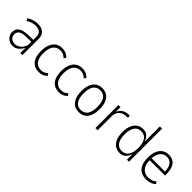

<svg xmlns="http://www.w3.org/2000/svg" viewBox="203 -1796 2895 2895"><g transform="rotate(45 1650.5 -348.5)"><path d="M227 8Q181 8 146.5 -12.5Q112 -33 93 -65.5Q74 -98 74 -134Q74 -190 103.5 -221.5Q133 -253 187.5 -265.5Q242 -278 318 -278H393V-236H320Q269 -236 231 -231.5Q193 -227 169 -215.5Q145 -204 133 -184Q121 -164 121 -134Q121 -86 153.5 -61Q186 -36 229 -36Q266 -36 302 -57.5Q338 -79 360.5 -115.5Q383 -152 383 -196V-344Q383 -401 352 -428.5Q321 -456 261 -456Q225 -456 186.5 -445Q148 -434 110 -407L90 -446Q115 -464 144 -475.5Q173 -487 203 -493.5Q233 -500 262 -500Q311 -500 349 -483.5Q387 -467 408.5 -433Q430 -399 430 -345V0H386V-105H382Q368 -78 345.5 -51.5Q323 -25 293 -8.5Q263 8 227 8Z M783 8Q721 8 676.5 -20Q632 -48 608 -104Q584 -160 584 -243Q584 -325 608.5 -383Q633 -441 677.5 -470.5Q722 -500 783 -500Q828 -500 863.5 -484.5Q899 -469 926 -440L902 -404Q882 -428 853 -442Q824 -456 787 -456Q713 -456 672.5 -401.5Q632 -347 632 -241Q632 -139 673 -87.5Q714 -36 785 -36Q823 -36 851 -50Q879 -64 898 -84L922 -50Q897 -22 863 -7Q829 8 783 8Z M1212 8Q1150 8 1105.5 -20Q1061 -48 1037 -104Q1013 -160 1013 -243Q1013 -325 1037.5 -383Q1062 -441 1106.5 -470.5Q1151 -500 1212 -500Q1257 -500 1292.5 -484.5Q1328 -469 1355 -440L1331 -404Q1311 -428 1282 -442Q1253 -456 1216 -456Q1142 -456 1101.5 -401.5Q1061 -347 1061 -241Q1061 -139 1102 -87.5Q1143 -36 1214 -36Q1252 -36 1280 -50Q1308 -64 1327 -84L1351 -50Q1326 -22 1292 -7Q1258 8 1212 8Z M1637 8Q1576 8 1533 -20Q1490 -48 1466 -105Q1442 -162 1442 -247Q1442 -331 1466 -387.5Q1490 -444 1533 -472Q1576 -500 1636 -500Q1697 -500 1740 -472Q1783 -444 1806.5 -387.5Q1830 -331 1830 -247Q1830 -162 1806.5 -105Q1783 -48 1740 -20Q1697 8 1637 8ZM1635 -36Q1705 -36 1743.5 -88Q1782 -140 1782 -247Q1782 -353 1743.5 -404.5Q1705 -456 1636 -456Q1567 -456 1528.5 -404.5Q1490 -353 1490 -247Q1490 -140 1528.5 -88Q1567 -36 1635 -36Z M1986 0V-492H2031V-395H2035Q2050 -439 2088.5 -466.5Q2127 -494 2183 -499L2220 -501L2224 -457L2167 -453Q2105 -448 2069 -405Q2033 -362 2033 -302V0Z M2506 8Q2447 8 2404.5 -22.5Q2362 -53 2339 -110Q2316 -167 2316 -246Q2316 -326 2339.5 -382.5Q2363 -439 2405.5 -469.5Q2448 -500 2506 -500Q2560 -500 2597 -472Q2634 -444 2652 -386H2656V-705H2703V0H2659V-108H2654Q2635 -49 2597.5 -20.5Q2560 8 2506 8ZM2510 -36Q2582 -36 2619 -91Q2656 -146 2656 -245Q2656 -346 2619 -401Q2582 -456 2511 -456Q2438 -456 2401 -401Q2364 -346 2364 -245Q2364 -146 2400.5 -91Q2437 -36 2510 -36Z M3072 8Q3010 8 2961.5 -17.5Q2913 -43 2886 -99Q2859 -155 2859 -247Q2859 -324 2881.5 -380.5Q2904 -437 2947.5 -468.5Q2991 -500 3054 -500Q3119 -500 3159 -471Q3199 -442 3217 -386.5Q3235 -331 3235 -254V-236H2891V-278H3212L3192 -256Q3192 -362 3156.5 -409.5Q3121 -457 3053 -457Q3014 -457 2981 -435.5Q2948 -414 2927.5 -369.5Q2907 -325 2907 -253V-246Q2907 -171 2928.5 -125Q2950 -79 2987 -57.5Q3024 -36 3072 -36Q3103 -36 3139.5 -45.5Q3176 -55 3205 -84L3230 -50Q3196 -17 3154.5 -4.5Q3113 8 3072 8Z"/></g></svg>

Font: Nunito Sans 7pt Condensed ExtraLight
Style: Regular
Weight: 250
Width: 3
Designer: Vernon Adams
Foundry: Vernon Adams
Version: Version 3.101;gftools[0.9.27]